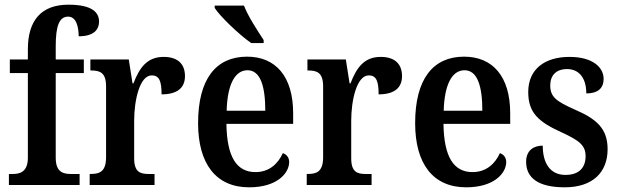

<svg xmlns="http://www.w3.org/2000/svg" viewBox="-20 -790 2645 820"><path d="M18 0H320V-47H282C250 -47 218 -55 218 -116V-478H338V-536H218V-593C218 -679 233 -719 271 -719C307 -719 316 -672 316 -635C380 -635 403 -663 403 -698C403 -736 375 -770 272 -770C155 -770 99 -701 99 -580V-536H22V-478H99V-116C99 -55 64 -47 35 -47H18Z M363 0H640V-47H615C579 -47 553 -55 553 -114V-275C553 -360 576 -468 628 -468C661 -468 670 -442 670 -387C736 -387 770 -414 770 -465C770 -514 742 -547 679 -547C609 -547 576 -502 550 -434H546L530 -536H366V-489H369C407 -489 433 -480 433 -421V-119C433 -56 405 -47 366 -47H363Z M1053 -606H1106V-619C1081 -657 1039 -721 1022 -766H897V-756C919 -721 1001 -642 1053 -606ZM1044 10C1164 10 1215 -51 1215 -98C1215 -118 1203 -131 1188 -136C1168 -92 1131 -55 1071 -55C991 -55 949 -119 947 -261H1232V-306C1232 -464 1157 -548 1035 -548C902 -548 826 -452 826 -264C826 -91 902 10 1044 10ZM1113 -317H948C951 -428 983 -490 1037 -490C1092 -490 1113 -422 1113 -317Z M1290 0H1567V-47H1542C1506 -47 1480 -55 1480 -114V-275C1480 -360 1503 -468 1555 -468C1588 -468 1597 -442 1597 -387C1663 -387 1697 -414 1697 -465C1697 -514 1669 -547 1606 -547C1536 -547 1503 -502 1477 -434H1473L1457 -536H1293V-489H1296C1334 -489 1360 -480 1360 -421V-119C1360 -56 1332 -47 1293 -47H1290Z M1971 10C2091 10 2142 -51 2142 -98C2142 -118 2130 -131 2115 -136C2095 -92 2058 -55 1998 -55C1918 -55 1876 -119 1874 -261H2159V-306C2159 -464 2084 -548 1962 -548C1829 -548 1753 -452 1753 -264C1753 -91 1829 10 1971 10ZM2040 -317H1875C1878 -428 1910 -490 1964 -490C2019 -490 2040 -422 2040 -317Z M2392 10C2509 10 2575 -52 2575 -153C2575 -243 2525 -283 2435 -322C2356 -357 2330 -376 2330 -425C2330 -468 2355 -495 2402 -495C2452 -495 2484 -458 2484 -391C2533 -391 2558 -413 2558 -453C2558 -502 2512 -547 2412 -547C2307 -547 2236 -495 2236 -397C2236 -307 2281 -269 2380 -224C2454 -190 2481 -169 2481 -123C2481 -75 2454 -43 2395 -43C2331 -43 2298 -91 2298 -168C2262 -168 2227 -150 2227 -99C2227 -30 2279 10 2392 10Z"/></svg>

Font: Noto Serif Ethiopic Condensed SemiBold
Style: Regular
Weight: 600
Width: 3
Designer: Monotype Design Team
Foundry: Monotype Imaging Inc.
Version: Version 2.102